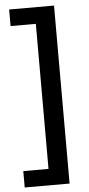

<svg xmlns="http://www.w3.org/2000/svg" viewBox="-61 -792 459 993"><g transform="rotate(-5 168.0 -295.0)"><path d="M26 167V82H157V-671H26V-757H259V167Z"/></g></svg>

Font: Menbere
Style: Regular
Weight: 400
Designer: Aleme Tadesse
Foundry: Sorkin Type Co
Version: Version 1.000